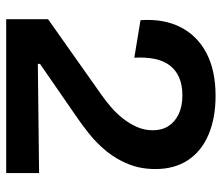

<svg xmlns="http://www.w3.org/2000/svg" viewBox="-68 -647 715 619"><g transform="rotate(90 289.5 -337.5)"><path d="M42 0V-135L287 -308Q307 -322 326.5 -339Q346 -356 362.5 -377Q379 -398 389.5 -422Q400 -446 400 -473Q400 -502 386.5 -523Q373 -544 348 -556Q323 -568 287 -568Q255 -568 231 -558Q207 -548 191.5 -528Q176 -508 170 -479Q164 -450 166 -413L45 -433Q40 -508 67.5 -562Q95 -616 151 -645.5Q207 -675 289 -675Q360 -675 413.5 -652.5Q467 -630 496 -586.5Q525 -543 525 -481Q525 -434 509.5 -395Q494 -356 468.5 -324.5Q443 -293 412 -268Q381 -243 351 -223L186 -109V-102L538 -106V0Z"/></g></svg>

Font: Bricolage Grotesque 36pt SemiBold
Style: Regular
Weight: 600
Designer: Mathieu Triay
Foundry: Atelier Triay
Version: Version 1.001;gftools[0.9.33.dev8+g029e19f]